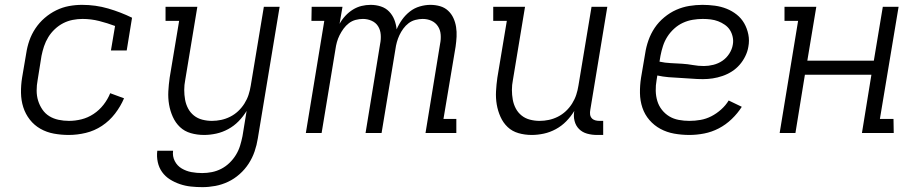

<svg xmlns="http://www.w3.org/2000/svg" viewBox="-20 -548 3790 791"><path d="M263 8Q232 8 202 2.5Q172 -3 146.5 -17.5Q121 -32 103 -55Q85 -78 76 -106Q67 -134 66.5 -165.5Q66 -197 71 -228L88 -328Q92 -355 101 -381Q110 -407 126 -431Q142 -455 164 -474Q186 -493 211.5 -505.5Q237 -518 264 -523Q291 -528 318 -528Q374 -528 425.5 -513Q477 -498 524 -475L502 -340H437L454 -441Q422 -453 388.5 -461.5Q355 -470 320 -470Q300 -470 279.5 -466Q259 -462 240.5 -452.5Q222 -443 206 -428Q190 -413 179 -395Q168 -377 161.5 -357.5Q155 -338 151 -318L135 -218Q131 -197 131 -175Q131 -153 137 -133.5Q143 -114 154.5 -97Q166 -80 183 -69.5Q200 -59 221 -54.5Q242 -50 264 -50Q290 -50 316 -56.5Q342 -63 365.5 -78.5Q389 -94 406.5 -116.5Q424 -139 434 -164L491 -143Q477 -110 454 -80Q431 -50 400 -29.5Q369 -9 333.5 -0.5Q298 8 263 8Z M814 223Q790 223 766.5 220.5Q743 218 721 210.5Q699 203 680 191Q661 179 648 161Q635 143 630 120Q625 97 628 73H693Q690 96 700 115.5Q710 135 728.5 146Q747 157 768.5 161Q790 165 813 165Q833 165 853 161Q873 157 891.5 147.5Q910 138 925.5 123Q941 108 952 90Q963 72 969 52.5Q975 33 979 13L996 -91Q982 -68 963 -48.5Q944 -29 920 -16Q896 -3 870.5 2.5Q845 8 821 8Q792 8 766 0.5Q740 -7 721.5 -24.5Q703 -42 692 -66.5Q681 -91 676.5 -117.5Q672 -144 673.5 -172Q675 -200 679 -228L718 -462H662V-520H793L743 -218Q739 -198 739 -177.5Q739 -157 742.5 -137.5Q746 -118 755 -101Q764 -84 779 -72Q794 -60 813.5 -55Q833 -50 853 -50Q872 -50 891 -54Q910 -58 928 -67Q946 -76 961 -90Q976 -104 987 -121.5Q998 -139 1004 -157.5Q1010 -176 1013 -195L1067 -520H1132L1042 23Q1038 49 1029 75.5Q1020 102 1004.5 126Q989 150 967 169.5Q945 189 919.5 201Q894 213 867 218Q840 223 814 223Z M1240 0 1316 -462H1263L1264 -520H1391L1379 -450Q1389 -468 1403 -483Q1417 -498 1434 -508.5Q1451 -519 1469.5 -523.5Q1488 -528 1507 -528Q1529 -528 1549 -521.5Q1569 -515 1583 -500.5Q1597 -486 1604.5 -467Q1612 -448 1614 -427Q1623 -448 1636.5 -467Q1650 -486 1668.5 -500.5Q1687 -515 1709.5 -521.5Q1732 -528 1753 -528Q1774 -528 1793 -522.5Q1812 -517 1826 -504Q1840 -491 1848 -473.5Q1856 -456 1859 -436.5Q1862 -417 1861 -397Q1860 -377 1857 -356L1807 -58H1860V0H1733L1793 -367Q1797 -386 1795.5 -405.5Q1794 -425 1784 -440Q1774 -455 1757.5 -462.5Q1741 -470 1721 -470Q1707 -470 1691.5 -466Q1676 -462 1663.5 -452.5Q1651 -443 1641.5 -430Q1632 -417 1625.5 -403Q1619 -389 1615 -374.5Q1611 -360 1609 -345L1552 0H1486L1546 -367Q1550 -386 1548.5 -405.5Q1547 -425 1537.5 -440Q1528 -455 1511 -462.5Q1494 -470 1475 -470Q1460 -470 1445 -466Q1430 -462 1417.5 -452.5Q1405 -443 1395.5 -430Q1386 -417 1379 -403Q1372 -389 1368 -374.5Q1364 -360 1362 -345L1305 0Z M2171 8Q2142 8 2116 0.5Q2090 -7 2071.5 -24.5Q2053 -42 2042 -66.5Q2031 -91 2026.5 -117.5Q2022 -144 2023.5 -172Q2025 -200 2029 -228L2068 -462H2012V-520H2143L2093 -218Q2089 -198 2089 -177.5Q2089 -157 2092.5 -137.5Q2096 -118 2105 -101Q2114 -84 2129 -72Q2144 -60 2163.5 -55Q2183 -50 2203 -50Q2222 -50 2241 -54Q2260 -58 2278 -67Q2296 -76 2311 -90Q2326 -104 2337 -121.5Q2348 -139 2354 -157.5Q2360 -176 2363 -195L2417 -520H2482L2412 -96Q2410 -86 2411 -77Q2412 -68 2417.5 -61.5Q2423 -55 2431.5 -52.5Q2440 -50 2449 -50H2465V8H2439Q2418 8 2398.5 2.5Q2379 -3 2365.5 -16.5Q2352 -30 2347 -50Q2342 -70 2346 -91Q2332 -68 2313 -48.5Q2294 -29 2270 -16Q2246 -3 2220.5 2.5Q2195 8 2171 8Z M2820 8Q2788 8 2757.5 2.5Q2727 -3 2701 -17Q2675 -31 2655.5 -53.5Q2636 -76 2626.5 -104.5Q2617 -133 2616.5 -164.5Q2616 -196 2621 -228L2638 -328Q2642 -355 2651.5 -382Q2661 -409 2677 -433Q2693 -457 2716.5 -476.5Q2740 -496 2766 -507.5Q2792 -519 2819.5 -523.5Q2847 -528 2874 -528Q2900 -528 2925.5 -524.5Q2951 -521 2973.5 -512Q2996 -503 3015 -488Q3034 -473 3046 -452Q3058 -431 3063 -406Q3068 -381 3063 -355Q3060 -336 3050.5 -316.5Q3041 -297 3027 -281Q3013 -265 2995 -253.5Q2977 -242 2956.5 -235Q2936 -228 2916 -225Q2896 -222 2876 -222Q2852 -222 2829 -224Q2806 -226 2782 -227Q2758 -228 2734.5 -230Q2711 -232 2688 -237L2685 -218Q2681 -196 2681.5 -174Q2682 -152 2688 -132Q2694 -112 2707 -95.5Q2720 -79 2737.5 -68.5Q2755 -58 2776.5 -54Q2798 -50 2820 -50Q2843 -50 2866 -54Q2889 -58 2910.5 -69Q2932 -80 2951 -97Q2970 -114 2982 -134L3036 -108Q3019 -81 2994.5 -57.5Q2970 -34 2941 -19Q2912 -4 2881 2Q2850 8 2820 8ZM2880 -276Q2899 -276 2919 -281Q2939 -286 2956 -297.5Q2973 -309 2984.5 -327Q2996 -345 2999 -364Q3002 -380 2998.5 -396Q2995 -412 2987 -424.5Q2979 -437 2966 -446Q2953 -455 2938.5 -460.5Q2924 -466 2908 -468Q2892 -470 2875 -470Q2855 -470 2834 -466.5Q2813 -463 2793.5 -454Q2774 -445 2757.5 -430Q2741 -415 2729.5 -397Q2718 -379 2711.5 -359Q2705 -339 2701 -318L2697 -294Q2720 -289 2743 -288Q2766 -287 2789.5 -285.5Q2813 -284 2835 -280Q2857 -276 2880 -276Z M3192 0 3268 -462H3212V-520H3343L3306 -298H3580L3617 -520H3682L3605 -58H3661L3662 0H3531L3570 -240H3296L3257 0Z"/></svg>

Font: Iosevka Etoile Light
Style: Italic
Weight: 300
Italic angle: -9°
Designer: Belleve Invis
Foundry: Belleve Invis
Version: Version 22.1.2; ttfautohint (v1.8.4)